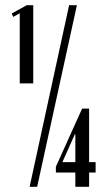

<svg xmlns="http://www.w3.org/2000/svg" viewBox="-20 -719 413 739"><path d="M56 -668 31 -654 25 -667 83 -699H108V-398H56ZM246 -699H276L123 0H94ZM195 -77 296 -301H323V-95H348V-55H323V0H270V-55H195ZM268 -202 221 -97V-95H270V-202Z"/></svg>

Font: Moniqa Black Heading
Style: Regular
Weight: 900
Designer: Rajesh Rajput
Foundry: Rajesh Rajput
Version: Version 1.000